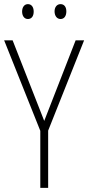

<svg xmlns="http://www.w3.org/2000/svg" viewBox="-20 -909 427 929"><path d="M87 -853C87 -833 97 -817 115 -817C133 -817 143 -831 143 -853C143 -874 133 -889 115 -889C97 -889 87 -873 87 -853ZM244 -854C244 -833 255 -817 273 -817C291 -817 301 -832 301 -854C301 -875 291 -889 273 -889C255 -889 244 -874 244 -854ZM194 -324 41 -714H0L175 -276V0H213V-277L387 -714H346Z"/></svg>

Font: Noto Sans Malayalam Condensed ExtraLight
Style: Regular
Weight: 200
Width: 3
Designer: Jelle Bosma - Monotype Design Team
Foundry: Monotype Imaging Inc.
Version: Version 2.104